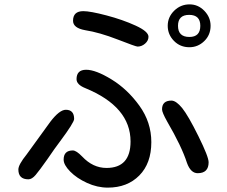

<svg xmlns="http://www.w3.org/2000/svg" viewBox="-20 -814 1040 878"><path d="M659 -646Q659 -628 643.5 -614.5Q628 -601 609 -601Q601 -601 519 -633Q434 -666 369 -676Q314 -686 314 -719Q314 -763 361 -763Q393 -763 467 -743.5Q541 -724 600 -697Q659 -670 659 -646ZM102 -108 210 -257Q252 -312 281 -312Q319 -312 319 -270Q319 -254 255 -168Q232 -138 196 -85Q160 -34 143 -14Q126 6 110 6Q64 6 64 -39Q64 -61 102 -108ZM313 -126Q329 -126 356 -98Q405 -46 467 -46Q577 -46 577 -167Q577 -326 370 -411Q330 -427 330 -452Q330 -495 374 -495Q418 -495 490.5 -450.5Q563 -406 617.5 -330.5Q672 -255 672 -164Q672 -67 617 -11.5Q562 44 473 44Q425 44 378 22.5Q331 1 301 -29.5Q271 -60 271 -84Q271 -126 313 -126ZM764 -354Q785 -354 813 -320Q841 -285 887.5 -191Q934 -97 934 -72Q934 -22 884 -22Q852 -22 835 -69Q811 -144 744 -259Q721 -300 721 -314Q721 -354 764 -354ZM847 -794Q886 -794 914.5 -764.5Q943 -735 943 -696Q943 -654 914 -626Q885 -598 846 -598Q804 -598 775.5 -627Q747 -656 747 -696Q747 -736 776.5 -765Q806 -794 847 -794ZM846 -645Q896 -645 896 -696Q896 -746 845 -746Q794 -746 794 -696Q794 -645 846 -645Z"/></svg>

Font: 寒蝉全圆体
Style: Regular
Weight: 400
Designer: Warren2060
      Designed by Motoya company      

      [Varela Round]
      Joe Prince(Latin component); Avraham Cornf
Foundry: ChillType
Version: Version 3.200